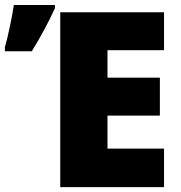

<svg xmlns="http://www.w3.org/2000/svg" viewBox="-59 -764 738 784"><path d="M610.8 0H187V-713.9H610.8V-559.1H379.9V-446.8H593.8V-292H379.9V-157.2H610.8ZM-39.1 -570.8Q-29.3 -604 -18.1 -658.4Q-6.8 -712.9 -2.4 -743.7H165.5V-731Q125.5 -643.1 70.8 -554.7H-39.1Z"/></svg>

Font: OpenSansExtrabold
Style: Regular
Weight: 800
Foundry: Ascender Corporation
Version: Version 1.10